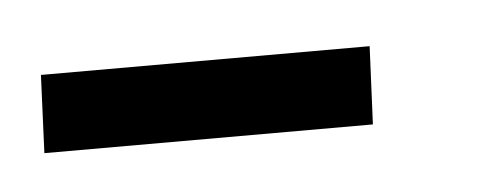

<svg xmlns="http://www.w3.org/2000/svg" viewBox="-88 217 280 108"><g transform="rotate(-5 52.0 271.0)"><path d="M-65.4 293H120.1L122.1 249H-63.5Z"/></g></svg>

Font: RisaltypS01
Style: Medium
Weight: 500
Italic angle: -9°
Designer: gluk
Foundry: gluk
Version: Version 0.24